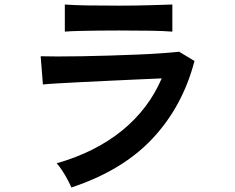

<svg xmlns="http://www.w3.org/2000/svg" viewBox="-20 -789 1040 850"><path d="M296 41Q290 27 279.5 7Q269 -13 256 -33Q243 -53 231 -66Q404 -116 521 -211.5Q638 -307 696 -442Q646 -440 582.5 -437Q519 -434 453.5 -431Q388 -428 329.5 -425Q271 -422 228.5 -419.5Q186 -417 170 -415L160 -540Q186 -539 234 -539Q282 -539 342 -540Q402 -541 466 -543Q530 -545 590.5 -547.5Q651 -550 699 -553.5Q747 -557 773 -560L841 -519Q789 -319 656 -176.5Q523 -34 296 41ZM267 -649V-769Q305 -766 366 -765Q427 -764 507 -764Q584 -764 645 -766Q706 -768 743 -769V-649Q705 -652 647.5 -653Q590 -654 507 -654Q462 -654 415.5 -653.5Q369 -653 329.5 -652Q290 -651 267 -649Z"/></svg>

Font: Zen Kaku Gothic New
Style: Bold
Weight: 700
Designer: Yoshimichi Ohira
Foundry: Positype
Version: Version 1.002